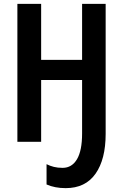

<svg xmlns="http://www.w3.org/2000/svg" viewBox="-20 -734 636 994"><path d="M527 -714V-41Q527 91 474.5 165.5Q422 240 320 240Q264 240 221 221V116Q239 125 259 130Q279 135 304 135Q352 135 378.5 90.5Q405 46 405 -43V-320H193V0H70V-714H193V-424H405V-714Z"/></svg>

Font: Avrile Sans Condensed SemiBold
Style: Regular
Weight: 600
Width: 3
Designer: Monotype Design Team
Foundry: Monotype Imaging Inc.
Version: Version 2.001;September 10, 2019;FontCreator 11.5.0.2425 64-